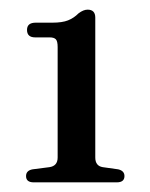

<svg xmlns="http://www.w3.org/2000/svg" viewBox="-20 -735 310 398"><path d="M53 -657.5Q36 -657.5 36 -673Q36 -688 54 -688H88.5Q109 -688 121 -692.8Q133 -697.5 143 -707.5Q153 -715 161.5 -715Q177.5 -715 177.5 -698.5V-408.5Q177.5 -391 193 -388.5L225 -384Q238 -381 238 -370Q238 -357 222 -357H50Q34 -357 34 -370Q34 -381.5 47.5 -384L82.5 -388.5Q99.5 -391 99.5 -408.5V-637.5Q99.5 -649.5 95.8 -653.5Q92 -657.5 83 -657.5Z"/></svg>

Font: Fraunces 72pt Soft
Style: Regular
Weight: 400
Version: Version 1.000;[b76b70a41]